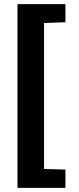

<svg xmlns="http://www.w3.org/2000/svg" viewBox="-20 -763 382 933"><path d="M65 150V-743H298V-655L194 -651V58L298 61V150Z"/></svg>

Font: Saira SemiCondensed
Style: Bold
Weight: 700
Width: 4
Designer: Hector Gatti with collaboration of the Omnibus-Type team
Foundry: Omnibus-Type
Version: Version 1.101